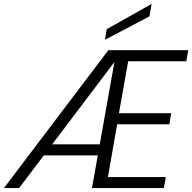

<svg xmlns="http://www.w3.org/2000/svg" viewBox="-32 -955 976 975"><path d="M-12 0 518 -700H924L914 -644H619L572 -380H837L828 -324H563L516 -56H810L800 0H435L549 -640L65 0ZM152 -166 191 -222H506L496 -166ZM501 -753 510 -807 738 -935 727 -872Z"/></svg>

Font: DM Sans 24pt Light
Style: Italic
Weight: 300
Italic angle: -10°
Designer: Colophon Foundry, Jonny Pinhorn
Foundry: Colophon Foundry
Version: Version 4.004;gftools[0.9.30]